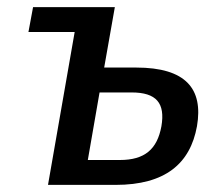

<svg xmlns="http://www.w3.org/2000/svg" viewBox="-20 -520 595 540"><path d="M273 -330 303 -500H73L60 -430H190L115 0H305C445 0 515 -60 534 -165C552 -270 503 -330 363 -330ZM350 -260C420 -260 445 -230 434 -165C422 -100 387 -70 317 -70H227L260 -260Z"/></svg>

Font: Scada
Style: Italic
Weight: 400
Designer: Jovanny Lemonad
Foundry: Jovanny Lemonad
Version: Version 3.005